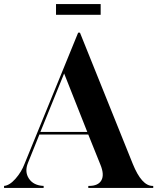

<svg xmlns="http://www.w3.org/2000/svg" viewBox="-44 -926 775 946"><path d="M232 -853V-906H452V-853ZM-24 0V-10Q3 -12 32.5 -45.5Q62 -79 77 -119L341 -765H350L610 -119Q654 -10 708 -10H711V0H391V-10H395Q440 -10 455.5 -37.5Q471 -65 451 -114L391 -263H150L94 -124Q76 -80 98.5 -46Q121 -12 171 -10V0ZM155 -276H386L272 -564Z"/></svg>

Font: Gloock
Style: Regular
Weight: 400
Designer: Duarte Pinto
Foundry: Duarte Pinto
Version: Version 1.000